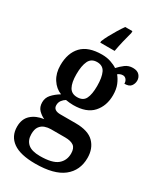

<svg xmlns="http://www.w3.org/2000/svg" viewBox="-244 -854 1001 1181"><g transform="rotate(30 256.5 -263.5)"><path d="M218 239Q112 239 60 202Q8 165 8 97Q8 42 42 11.5Q76 -19 130 -26Q107 -36 87 -56Q67 -76 67 -110Q67 -142 88 -165.5Q109 -189 143 -210Q102 -226 76 -266.5Q50 -307 50 -363Q50 -450 96.5 -499Q143 -548 240 -548Q274 -548 302.5 -538.5Q331 -529 350 -516Q369 -537 392 -554.5Q415 -572 446 -572Q477 -572 492 -555.5Q507 -539 507 -517Q507 -495 494 -478Q481 -461 448 -461Q448 -479 438.5 -490.5Q429 -502 415 -502Q405 -502 396 -498.5Q387 -495 380 -489Q398 -468 410.5 -437.5Q423 -407 423 -365Q423 -289 378.5 -239.5Q334 -190 240 -190Q229 -190 212.5 -191.5Q196 -193 187 -195Q173 -187 162 -172.5Q151 -158 151 -138Q151 -101 202 -101H309Q399 -101 439.5 -60Q480 -19 480 48Q480 137 415.5 188Q351 239 218 239ZM237 -244Q279 -244 294.5 -275Q310 -306 310 -365Q310 -426 294 -459.5Q278 -493 237 -493Q196 -493 179.5 -459Q163 -425 163 -364Q163 -306 180 -275Q197 -244 237 -244ZM220 184Q307 184 343 154.5Q379 125 379 75Q379 37 358.5 22Q338 7 298 7H196Q175 7 154.5 14Q134 21 120.5 39.5Q107 58 107 93Q107 136 134 160Q161 184 220 184ZM193 -616Q201 -637 215.5 -664Q230 -691 246.5 -718Q263 -745 278 -766H329V-753Q320 -721 310.5 -681Q301 -641 295 -606H193Z"/></g></svg>

Font: Noto Serif Thai SemiCondensed SemiBold
Style: Regular
Weight: 600
Width: 4
Designer: Monotype Design Team
Foundry: Monotype Imaging Inc.
Version: Version 2.002; ttfautohint (v1.8.4.7-5d5b)